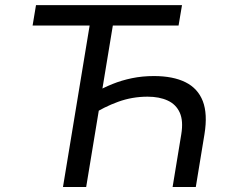

<svg xmlns="http://www.w3.org/2000/svg" viewBox="-20 -748 926 768"><path d="M595.7 -443.8Q671.9 -443.8 721.7 -419.2Q771.5 -394.5 791.3 -343.3Q811 -292 797.9 -211.4L763.2 0H670.4L705.1 -210.9Q713.9 -264.6 699 -297.6Q684.1 -330.6 650.6 -345.9Q617.2 -361.3 570.3 -361.3Q508.8 -361.3 452.4 -340.8Q396 -320.3 344.7 -287.1L359.4 -377.9Q393.1 -397 429.9 -411.9Q466.8 -426.8 508.1 -435.3Q549.3 -443.8 595.7 -443.8ZM434.1 -662.6 324.7 0H231.9L341.3 -662.6ZM110.4 -646 124 -727.5H708L694.3 -646Z"/></svg>

Font: Inter Variable
Style: Italic
Weight: 400
Italic angle: -9.39999°
Designer: Rasmus Andersson
Foundry: rsms
Version: Version 4.001;git-9221beed3